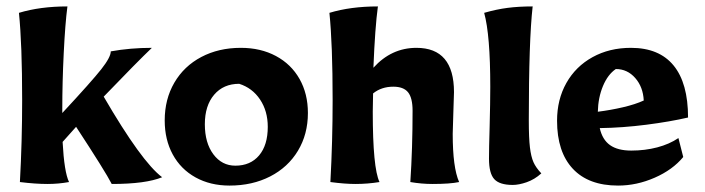

<svg xmlns="http://www.w3.org/2000/svg" viewBox="-20 -567 2195 598"><path d="M42 0Q49 -128 49 -255Q49 -429 39 -527Q105 -547 190 -547Q183 -494 178.5 -402Q174 -310 174 -227V-215Q266 -314 295.5 -351.5Q325 -389 325 -407Q386 -418 453 -418Q407 -374 303 -266Q421 -63 485 -15Q434 6 328 6Q308 -33 217 -172L175 -125Q180 -31 195 0Q162 6 128 6Q90 6 42 0Z M493 -192Q493 -258 523 -309.5Q553 -361 607 -389.5Q661 -418 730 -418Q792 -418 839.5 -392.5Q887 -367 913 -321Q939 -275 939 -215Q939 -149 908 -97.5Q877 -46 821.5 -17.5Q766 11 695 11Q635 11 589 -14.5Q543 -40 518 -86Q493 -132 493 -192ZM814 -172Q814 -221 790 -257Q766 -293 725 -306Q676 -306 647 -272Q618 -238 618 -180Q618 -122 644.5 -86.5Q671 -51 713 -51Q760 -51 787 -83Q814 -115 814 -172Z M1009 0Q1016 -128 1016 -255Q1016 -429 1006 -527Q1072 -547 1157 -547Q1148 -481 1143 -356Q1199 -418 1277 -418Q1394 -418 1394 -280L1392 -217L1390 -150Q1390 -45 1410 0Q1382 6 1327 6Q1293 6 1258 0Q1265 -105 1265 -222Q1265 -262 1251 -279.5Q1237 -297 1205 -297Q1168 -297 1142 -276L1141 -219Q1141 -44 1162 0Q1125 6 1087 6Q1054 6 1009 0Z M1503 -73Q1503 -104 1505 -172Q1507 -248 1507 -297Q1507 -458 1488 -527Q1526 -538 1561 -542.5Q1596 -547 1639 -547Q1627 -441 1627 -192Q1627 -137 1630.5 -108Q1634 -79 1641.5 -62Q1649 -45 1666 -27Q1645 -8 1620.5 0.5Q1596 9 1577 9Q1536 9 1519.5 -9Q1503 -27 1503 -73Z M1715 -191Q1715 -257 1744 -308.5Q1773 -360 1825.5 -389Q1878 -418 1945 -418Q2033 -418 2078 -363Q2123 -308 2123 -201Q2067 -188 1993 -178.5Q1919 -169 1848 -168Q1856 -132 1880 -115Q1904 -98 1946 -98Q1989 -98 2027 -108Q2065 -118 2093 -137L2108 -78Q2075 -38 2019 -13.5Q1963 11 1905 11Q1813 11 1764 -41.5Q1715 -94 1715 -191ZM1985 -254Q1983 -296 1958.5 -324Q1934 -352 1898 -352Q1873 -335 1858 -299Q1843 -263 1842 -219Q1882 -224 1920.5 -233Q1959 -242 1985 -254Z"/></svg>

Font: Mirza
Style: Bold
Weight: 700
Designer: Arabic design by Kourosh Beigpour, Latin design by Eduardo Tunni, engineering by Lasse Fister
Version: Version 1.0010g